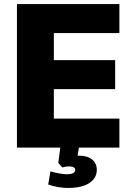

<svg xmlns="http://www.w3.org/2000/svg" viewBox="-20 -732 644 952"><path d="M247 -568V-434H551V-290H247V-144H572V0H371L365 40H373Q414 40 437 59Q460 78 460 110Q460 151 423 175.5Q386 200 316 200Q294 200 267.5 195.5Q241 191 219 183L230 118Q284 132 310 132Q353 132 353 110Q353 93 321 93Q309 93 289 98L269 76L279 0H64V-712H572V-568Z"/></svg>

Font: Muli Black
Style: Regular
Weight: 900
Designer: Vernon Adams
Foundry: Vernon Adams
Version: Version 2.001